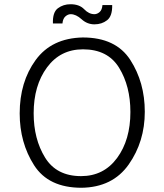

<svg xmlns="http://www.w3.org/2000/svg" viewBox="-20 -873 776 907"><path d="M464 -849H510Q511 -797 486 -777.5Q461 -758 426 -758Q392 -758 365.5 -782Q339 -806 314 -806Q301 -806 289 -795.5Q277 -785 275 -762H230Q228 -815 253.5 -834Q279 -853 313 -853Q355 -853 377.5 -829.5Q400 -806 426 -806Q439 -806 450.5 -816Q462 -826 464 -849ZM371 -696Q527 -696 595.5 -590Q664 -484 664 -345Q664 -204 588 -96Q512 12 365 14Q209 14 141 -92.5Q73 -199 73 -337Q73 -486 148.5 -589.5Q224 -693 371 -696ZM139 -338Q139 -216 193 -128.5Q247 -41 363 -41Q470 -41 533 -126.5Q596 -212 596 -344Q596 -466 542.5 -553Q489 -640 372 -640Q265 -640 202 -554.5Q139 -469 139 -338Z"/></svg>

Font: Palanquin Light
Style: Regular
Weight: 300
Designer: Pria Ravichandran
Version: Version 1.0.4